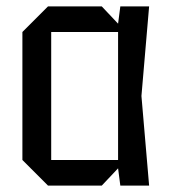

<svg xmlns="http://www.w3.org/2000/svg" viewBox="-20 -580 530 600"><path d="M130 0 50 -80V-480L130 -560H298L349 -506L356 -560H446L422 -280L446 0H356L349 -54L298 0ZM140 -80H349V-480H140Z"/></svg>

Font: Tektur SemiCondensed
Style: Regular
Weight: 400
Width: 4
Designer: Adam Jagosz
Foundry: Adam Jagosz
Version: Version 1.005;gftools[0.9.30]